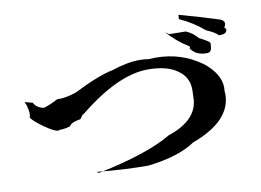

<svg xmlns="http://www.w3.org/2000/svg" viewBox="-68 -802 1094 804"><g transform="rotate(-10 479.0 -400.0)"><path d="M502 -100Q400 -100 282 -112L294 -106Q507 -150 607 -210Q737 -253 737 -350L738 -381Q738 -433 698 -462Q654 -497 569 -497Q440 -497 269 -357Q274 -369 276 -369Q277 -369 277 -368Q272 -365 255 -341Q215 -335 207 -319Q185 -312 163 -312Q160 -310 155 -310Q139 -310 97.5 -339.5Q56 -369 47 -385Q50 -390 50 -400Q50 -414 44 -436Q38 -450 38 -452L71 -443Q80 -422 112 -414Q135 -420 174 -440H184Q213 -440 255 -454Q362 -508 424 -520Q489 -542 543 -542Q562 -542 579 -539L610 -540Q718 -540 803 -479Q871 -426 871 -366L870 -355L871 -339Q871 -225 703 -163Q632 -115 502 -100ZM824 -521Q775 -521 754 -558Q757 -554 758 -554Q759 -554 759 -557V-561Q703 -596 668 -638L683 -627Q710 -626 753 -626Q782 -614 803 -589Q843 -569 847 -561Q847 -542 843 -531.5Q839 -521 824 -521ZM888 -586Q872 -602 838 -616Q793 -655 734 -682L735 -700Q834 -673 891 -654Q921 -647 921 -631Q921 -623 915 -614Q922 -609 922 -603Q922 -600 917 -593Q912 -586 888 -586Z"/></g></svg>

Font: Xiangcui Kesong Xiangcui Kesong
Style: Regular
Weight: 400
Version: Version 1.501;March 28, 2024;FontCreator 14.0.0.2814 64-bit